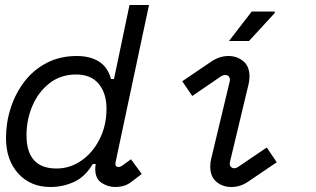

<svg xmlns="http://www.w3.org/2000/svg" viewBox="-20 -734 1264 768"><path d="M182 14Q102 14 53 -40Q4 -94 4 -182Q4 -244 23 -302.5Q42 -361 78 -408Q114 -455 167 -482.5Q220 -510 287 -510Q340 -510 375.5 -488Q411 -466 424 -418H436L498 -714H576L442 -84Q439 -66 455 -66Q461 -66 468 -71L504 -97L547 -38L502 -4Q477 14 441 14Q412 14 386.5 -2.5Q361 -19 361 -58Q361 -63 361.5 -68.5Q362 -74 363 -78H351Q320 -26 275.5 -6Q231 14 182 14ZM206 -60Q260 -60 305.5 -91.5Q351 -123 378.5 -177.5Q406 -232 406 -299Q406 -361 375 -398.5Q344 -436 285 -436Q223 -436 178.5 -401.5Q134 -367 110 -311.5Q86 -256 86 -193Q86 -60 206 -60Z M905 14Q871 14 846 -6.5Q821 -27 821 -68Q821 -84 825 -100L899 -409Q901 -419 896.5 -426.5Q892 -434 881 -434Q873 -434 866 -430L749 -350L709 -409L827 -489Q859 -510 894 -510Q928 -510 953 -489.5Q978 -469 978 -428Q978 -412 974 -396L900 -87Q897 -75 902.5 -68Q908 -61 917 -61Q924 -61 932 -66L1047 -144L1087 -85L972 -7Q941 14 905 14ZM896 -570 987 -688H1079V-682L976 -570Z"/></svg>

Font: Space Mono
Style: Italic
Weight: 400
Italic angle: -12°
Monospace: yes
Designer: Colophon Foundry + Benjamin Critton
Foundry: Colophon Foundry & Benjamin Critton
Version: Version 1.003; ttfautohint (v1.8.4.7-5d5b)